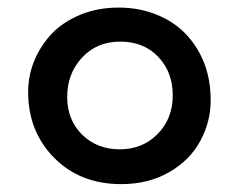

<svg xmlns="http://www.w3.org/2000/svg" viewBox="-20 -584 623 502"><path d="M294.5 -475.2Q233.1 -475.2 194.4 -433.3Q155.7 -391.3 155.7 -330.9Q155.7 -270.5 194.6 -232.1Q233.6 -193.6 293.2 -193.6Q352.9 -193.6 392.3 -233.8Q431.7 -274 431.7 -334.7Q431.7 -395.3 393.8 -435.3Q355.9 -475.2 294.5 -475.2ZM53.6 -343.8Q53.6 -386.8 70 -426.2Q86.5 -465.6 116 -496.5Q145.6 -527.3 190.8 -545.8Q236.1 -564.2 290.2 -564.2Q344.3 -564.2 390 -545.5Q435.8 -526.8 466.4 -494.4Q497 -462.1 513.9 -418.9Q530.8 -375.6 530.8 -320.8Q530.8 -265.9 503.8 -215.6Q476.7 -165.3 422.6 -134Q368.6 -102.6 296.8 -102.6Q189.6 -102.6 121.6 -171.4Q53.6 -240.1 53.6 -343.8Z"/></svg>

Font: Khula Semibold
Style: Regular
Weight: 600
Designer: Erin McLaughlin, Steve Matteson
Version: Version 1.000;PS 1.0;hotconv 1.0.72;makeotf.lib2.5.5900; ttf